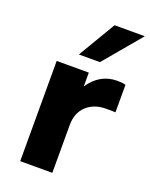

<svg xmlns="http://www.w3.org/2000/svg" viewBox="-141 -825 704 900"><g transform="rotate(20 211.0 -375.0)"><path d="M422.4 -750 266.1 -564H161.1L271.5 -750ZM233.9 -431.2Q286.6 -509.8 373.5 -509.8Q400.9 -509.8 415 -504.9V-367.7Q407.7 -368.7 368.7 -368.7Q308.6 -368.7 271.2 -334Q233.9 -299.3 233.9 -238.8V0H73.7V-500H233.9Z"/></g></svg>

Font: Now Alt
Style: Bold
Weight: 700
Designer: Alfredo Marco Pradil
Foundry: Alfredo Marco Pradil
Version: Version 1.002;PS 001.002;hotconv 1.0.88;makeotf.lib2.5.64775